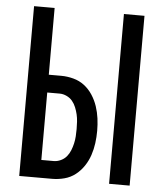

<svg xmlns="http://www.w3.org/2000/svg" viewBox="-53 -781 705 828"><g transform="rotate(5 300.0 -367.5)"><path d="M450 0V-735H539V0ZM61 0V-735H150V-446H204Q230 -446 256.5 -439Q283 -432 304 -416Q325 -400 340 -377Q355 -354 363.5 -328.5Q372 -303 375.5 -276.5Q379 -250 379 -223Q379 -196 375.5 -169.5Q372 -143 363.5 -117.5Q355 -92 340 -69.5Q325 -47 304 -30.5Q283 -14 256.5 -7Q230 0 204 0ZM150 -77H204Q219 -77 234 -84Q249 -91 259 -103Q269 -115 275 -130Q281 -145 284.5 -160.5Q288 -176 289 -191.5Q290 -207 290 -223Q290 -239 289 -255Q288 -271 284.5 -286Q281 -301 275 -316Q269 -331 259 -343Q249 -355 234 -362Q219 -369 204 -369H150Z"/></g></svg>

Font: Iosevka Medium Extended
Style: Regular
Weight: 500
Width: 7
Monospace: yes
Designer: Belleve Invis
Foundry: Belleve Invis
Version: Version 32.5.0; ttfautohint (v1.8.4)